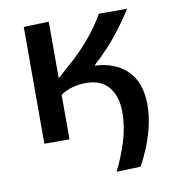

<svg xmlns="http://www.w3.org/2000/svg" viewBox="-77 -569 724 805"><g transform="rotate(-10 285.0 -166.0)"><path d="M354.5 168.5Q379.5 121.5 400.8 55.8Q422 -10 422 -74.5Q422 -141.5 389.2 -181Q356.5 -220.5 292 -220.5Q263.5 -220.5 235.2 -213Q207 -205.5 184 -189.5V0H77V-497L184 -501V-261.5Q186 -262.5 188.5 -263.5L228 -299Q287 -349.5 329 -400.2Q371 -451 396.5 -497H517Q488.5 -452 447.5 -399Q406.5 -346 340.5 -286Q428.5 -282 479.8 -231.5Q531 -181 531 -86Q531 -40 519.8 6.8Q508.5 53.5 491.5 94.5Q474.5 135.5 457.5 165Z"/></g></svg>

Font: Commissioner Medium
Style: Regular
Weight: 500
Designer: Kostas Bartsokas
Foundry: Kostas Bartsokas
Version: Version 1.000; ttfautohint (v1.8.3)